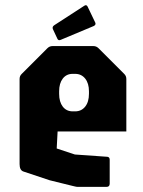

<svg xmlns="http://www.w3.org/2000/svg" viewBox="-20 -730 558 750"><path d="M284 0Q279 0 273.2 -1.5Q267.5 -3 262.5 -4L173.5 -26L71.5 -60Q56.5 -65 56.5 -89V-421.5Q56.5 -433.5 65 -441.5L165 -541.5Q173.5 -550 185 -550H345Q356.5 -550 365 -541.5L465 -441.5Q473.5 -433.5 473.5 -421.5V-216.5H205L201.5 -150L272.5 -126.5L400 -117.5Q408.5 -116 408.5 -106V-12.5Q408.5 0 396 0ZM264 -295H273.5Q298 -295 312.8 -313.5Q327.5 -332 327.5 -363.5V-373.5Q327.5 -404.5 312.8 -423Q298 -441.5 273.5 -441.5H263.5Q239.5 -441.5 225.2 -423Q211 -404.5 211 -373.5V-363.5Q211 -332 225.2 -313.5Q239.5 -295 264 -295ZM217.5 -574.5Q208 -570 204 -579L186.5 -616.5Q183 -625.5 192 -631.5L310 -708Q319 -713.5 323.5 -701.5L352 -642Q356 -633.5 346.5 -628.5Z"/></svg>

Font: Jaro
Style: Regular
Weight: 400
Designer: Agyei Archer, Celine Hurka, Mirko Velimirović
Version: Version 1.000